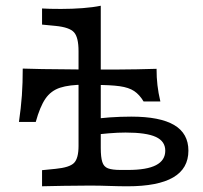

<svg xmlns="http://www.w3.org/2000/svg" viewBox="-20 -653 712 673"><path d="M276.1 -356.1Q222.7 -356.1 190.5 -345.5Q158.3 -334.9 139.2 -307Q120.1 -279.1 105.3 -225.5H46.4Q53.5 -274.2 56.7 -318.6Q59.8 -363 59.7 -412.6Q94.4 -411.7 128.2 -410.9Q162 -410.2 196.6 -410.2L276.1 -409.3H312.4H391.9Q426.6 -409.3 460.4 -410.1Q494.2 -410.9 528.8 -411.8Q528.7 -381.4 531.9 -354.4Q535 -327.3 542.1 -297.3H483.3Q469 -321.3 450.3 -333.8Q431.6 -346.3 399.6 -350.8Q367.7 -355.3 312.4 -355.3ZM255.3 -206.7V-473.7Q255.3 -522.3 239.4 -539.8Q223.6 -557.4 174.8 -562.2L127.4 -566.8V-623.3Q139.2 -622.5 156.1 -622.1Q173 -621.7 194.1 -621.7Q233.3 -621.7 269.9 -624.5Q306.5 -627.3 333.2 -632.9V-623.3V-206.7ZM294.3 -2.5Q241.7 -2.4 203 -1.6Q164.3 -0.9 127.4 -0.1V-56.5L174.8 -61.2Q223.6 -65.9 239.4 -81.8Q255.3 -97.8 255.3 -141.5V-206.7H333.2V-134.5Q333.2 -102.2 338.5 -85.4Q343.7 -68.5 358.6 -62.9Q373.6 -57.3 402.6 -57.3H428.9Q494.6 -57.3 526.9 -74.1Q559.3 -90.9 559.3 -124.8Q559.3 -157.9 526.1 -173.1Q492.9 -188.4 420 -188.4Q394.1 -188.4 361.1 -185.7Q328.2 -183 294.8 -178.4L294 -233.2Q324.9 -238.8 363.8 -241.5Q402.8 -244.2 440 -244.2Q540.7 -244.2 590.6 -214.7Q640.4 -185.2 640.4 -124.9Q640.4 -62.2 587 -31.1Q533.6 0 426.6 0Q399 0 364.3 -1.2Q329.6 -2.5 294.3 -2.5Z"/></svg>

Font: Playfair 5pt SemiExpanded Light
Style: Regular
Weight: 300
Width: 6
Designer: Claus Eggers Sørensen
Foundry: Claus Eggers Sørensen
Version: Version 2.203